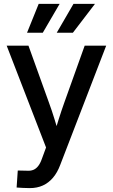

<svg xmlns="http://www.w3.org/2000/svg" viewBox="-20 -756 577 981"><path d="M64.9 202.1 70.8 115.2 116.7 116.2Q135.7 117.7 149.9 112.1Q164.1 106.4 175 92.5Q186 78.6 194.3 54.7L215.3 -2.4L14.2 -522.5H125.5L229.5 -233.4Q245.1 -190.9 258.1 -148.4Q271 -106 283.7 -64H254.4Q267.1 -106 280.5 -148.4Q293.9 -190.9 309.1 -233.4L412.6 -522.5H522.5L287.6 86.9Q272.9 126 250.7 152.1Q228.5 178.2 199 191.7Q169.4 205.1 132.3 205.1Q114.3 205.1 96.9 204.1Q79.6 203.1 64.9 202.1ZM198.7 -588.9H118.2L177.7 -736.3H284.7ZM352.5 -588.9H270L355.5 -736.3H465.3Z"/></svg>

Font: Inter 28pt Medium
Style: Regular
Weight: 500
Designer: Rasmus Andersson
Foundry: rsms
Version: Version 4.001;git-66647c0bb